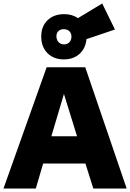

<svg xmlns="http://www.w3.org/2000/svg" viewBox="-27 -1079 745 1099"><path d="M338 -739Q280 -739 244.5 -775Q209 -811 209 -870Q209 -928 245 -963Q281 -998 340 -998Q387 -998 419 -975L558 -1059L631 -910L468 -855Q463 -802 428 -770.5Q393 -739 338 -739ZM340 -825Q359 -825 370.5 -837.5Q382 -850 382 -870Q382 -881 378 -888L377 -891Q366 -912 338 -912Q319 -912 307.5 -901Q296 -890 296 -872Q296 -851 308 -838Q320 -825 340 -825ZM-7 0 240 -694H461L698 0H507L462 -143H220L178 0ZM267 -299H414L339 -541Z"/></svg>

Font: Cantarell Extra Bold
Style: Regular
Weight: 800
Designer: Dave Crossland, Nikolaus Waxweiler, Florian Fecher, Jacques Le Bailly, Eben Sorkin, Alexei Vanyashin, Alexios Zavras, Em
Version: Version 0.303